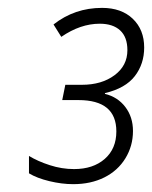

<svg xmlns="http://www.w3.org/2000/svg" viewBox="-20 -743 384 485"><path d="M344.2 -623Q344.2 -581.5 320.6 -550.8Q296.9 -520 245.1 -507.8V-505.9Q277.3 -498 296.6 -472.7Q315.9 -447.3 315.9 -412.1Q315.9 -374.5 296.9 -343.3Q277.8 -312 243.7 -294.9Q209.5 -277.8 165 -277.8Q136.2 -277.8 104.7 -285.4Q73.2 -293 53.2 -305.2V-349.1Q75.7 -335.4 106 -325.7Q136.2 -315.9 167 -315.9Q215.3 -315.9 244.6 -341.6Q273.9 -367.2 273.9 -411.1Q273.9 -490.2 178.2 -490.2H137.2L145 -528.8H187Q236.8 -528.8 269.3 -553Q301.8 -577.1 301.8 -616.2Q301.8 -649.4 283.4 -666.3Q265.1 -683.1 231.9 -683.1Q183.1 -683.1 134.8 -649.9L115.2 -681.2Q168.5 -723.1 237.8 -723.1Q286.6 -723.1 315.4 -695.6Q344.2 -668 344.2 -623Z"/></svg>

Font: TypoPRO Open Sans
Style: Italic
Weight: 300
Italic angle: -12°
Foundry: Ascender Corporation
Version: Version 1.10